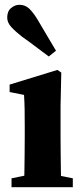

<svg xmlns="http://www.w3.org/2000/svg" viewBox="-20 -779 344 799"><path d="M28 0V-37L117 -55H192L283 -37V0ZM79 0Q81 -24 81.5 -61Q82 -98 82.5 -138Q83 -178 83 -210V-250Q83 -294 82.5 -323.5Q82 -353 80 -384L20 -396V-427L219 -488L235 -477L232 -338V-210Q232 -178 232.5 -138Q233 -98 233.5 -61Q234 -24 236 0ZM213 -568 183 -544Q170 -554 155.5 -564.5Q141 -575 121.5 -590Q102 -605 72 -626Q44 -648 27 -666.5Q10 -685 10 -706Q10 -732 26 -745.5Q42 -759 61 -759Q84 -759 100.5 -744Q117 -729 136 -698Q156 -664 170 -640.5Q184 -617 194 -600Q204 -583 213 -568Z"/></svg>

Font: Source Serif 4 36pt
Style: Bold
Weight: 700
Designer: Frank Grießhammer
Foundry: Adobe Systems Incorporated
Version: Version 4.004;hotconv 1.0.116;makeotfexe 2.5.65601